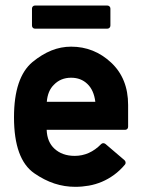

<svg xmlns="http://www.w3.org/2000/svg" viewBox="-20 -684 538 709"><path d="M453.1 -216.3Q453.1 -210.9 450 -207.8Q446.8 -204.6 441.9 -204.6H152.3Q153.3 -181.2 160.6 -164.1Q168 -147 180.7 -135.3Q209.5 -108.4 255.9 -108.4Q311 -108.4 353.5 -151.9Q356.9 -155.3 361.3 -155.3Q365.7 -155.3 369.6 -152.3L439.9 -92.3Q443.4 -88.9 443.8 -84.2Q444.3 -79.6 441.4 -76.2Q422.4 -53.7 400.9 -38.1Q379.4 -22.5 356.2 -12.7Q333 -2.9 308.1 1.5Q283.2 5.9 257.8 5.9Q218.3 5.9 180.9 -6.3Q143.6 -18.6 106.9 -43.9Q31.7 -95.7 31.7 -251Q31.7 -397.9 100.1 -455.1Q134.8 -483.4 169.9 -497.6Q205.1 -511.7 242.7 -511.7Q327.1 -511.7 390.1 -453.1Q453.1 -394.5 453.1 -296.4ZM332 -308.1Q326.7 -351.1 302.7 -374Q278.8 -397 242.7 -397Q204.1 -397 179.2 -371.1Q156.2 -349.1 152.8 -308.1ZM109.4 -578.1Q104.5 -578.1 101.3 -581.3Q98.1 -584.5 98.1 -589.8V-652.3Q98.1 -657.2 101.3 -660.4Q104.5 -663.6 109.4 -663.6H376Q380.9 -663.6 384.3 -660.4Q387.7 -657.2 387.7 -652.3V-589.8Q387.7 -584.5 384.3 -581.3Q380.9 -578.1 376 -578.1Z"/></svg>

Font: Alte DIN 1451 Mittelschrift
Style: Bold
Weight: 700
Designer: Peter Wiegel
Foundry: Peter Wiegel
Version: Version 1.003